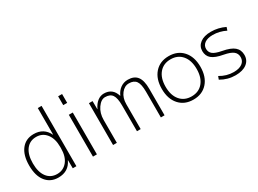

<svg xmlns="http://www.w3.org/2000/svg" viewBox="-36 -1404 2781 2067"><g transform="rotate(-30 1354.5 -370.0)"><path d="M266 -30Q342 -30 390 -88Q438 -146 438 -252V-268Q438 -371 390.5 -430.5Q343 -490 266 -490Q186 -490 140 -429.5Q94 -369 94 -260Q94 -151 140 -90.5Q186 -30 266 -30ZM258 -530Q383 -530 436 -420H438V-750H485V0H440L439 -101H437Q386 10 258 10Q161 10 104.5 -61Q48 -132 48 -260Q48 -388 104 -459Q160 -530 258 -530Z M691 -640V-750H740V-640ZM691 0V-520H740V0Z M986 -520 987 -419H989Q1013 -472 1050 -501Q1087 -530 1131 -530Q1239 -530 1272 -421H1274Q1296 -472 1336.5 -501Q1377 -530 1428 -530Q1506 -530 1543.5 -482Q1581 -434 1581 -330V0H1535V-320Q1535 -413 1508 -451.5Q1481 -490 1419 -490Q1364 -490 1324 -438.5Q1284 -387 1284 -310V0H1238V-320Q1238 -413 1211.5 -451.5Q1185 -490 1123 -490Q1073 -490 1030.5 -429.5Q988 -369 988 -283V0H941V-520Z M2078 -428.5Q2026 -490 1937 -490Q1848 -490 1796 -428.5Q1744 -367 1744 -260Q1744 -153 1796 -91.5Q1848 -30 1937 -30Q2026 -30 2078 -91.5Q2130 -153 2130 -260Q2130 -367 2078 -428.5ZM2112 -63Q2047 10 1937 10Q1827 10 1762 -63Q1697 -136 1697 -260Q1697 -384 1762 -457Q1827 -530 1937 -530Q2047 -530 2112 -457Q2177 -384 2177 -260Q2177 -136 2112 -63Z M2461 -530Q2552 -530 2635 -490L2622 -451Q2544 -490 2461 -490Q2397 -490 2361 -464.5Q2325 -439 2325 -395Q2325 -355 2354.5 -330Q2384 -305 2464 -290Q2563 -272 2607 -234.5Q2651 -197 2651 -133Q2651 -67 2600.5 -28.5Q2550 10 2461 10Q2363 10 2278 -40L2292 -78Q2371 -30 2461 -30Q2528 -30 2566 -57.5Q2604 -85 2604 -133Q2604 -179 2570.5 -205.5Q2537 -232 2458 -247Q2362 -264 2320 -299Q2278 -334 2278 -395Q2278 -456 2327 -493Q2376 -530 2461 -530Z"/></g></svg>

Font: M PLUS 1p Light
Style: Regular
Weight: 300
Version: Version 1.061